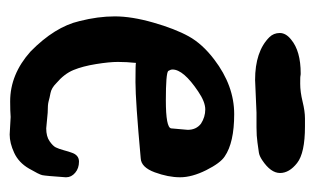

<svg xmlns="http://www.w3.org/2000/svg" viewBox="-146 -504 647 395"><g transform="rotate(90 177.5 -306.5)"><path d="M211.9 -510.7 144.5 -507.8Q85.9 -507.8 56.6 -537.1Q47.9 -545.9 47.9 -558.6Q47.9 -571.3 61.5 -582Q85 -601.6 130.9 -601.6Q135.7 -601.6 135.7 -601.1Q135.7 -600.6 152.3 -600.6Q168.9 -600.6 189 -605.5Q209 -610.4 223.6 -610.4H240.2Q294.9 -610.4 315.4 -594.2Q335.9 -578.1 335.9 -559.1Q335.9 -540 309.6 -522.5Q300.8 -516.6 293.9 -515.6L273.4 -512.7Q259.8 -510.7 242.2 -510.7ZM244.1 -335 247.1 -369.1Q247.1 -386.7 234.4 -396.5Q220.7 -405.3 205.1 -405.3Q189.5 -405.3 168 -390.6Q123 -360.4 123 -337.9Q123 -334 126 -329.1Q130.9 -324.2 186.5 -324.2Q242.2 -324.2 244.1 -335ZM256.8 -2.9 220.7 -4.9Q208 -3.9 188.5 -3.9Q132.8 -3.9 85.9 -45.9Q35.2 -95.7 23.4 -146.5Q13.7 -184.6 13.7 -219.2Q13.7 -253.9 26.4 -298.3Q39.1 -342.8 54.7 -371.1Q70.3 -399.4 102.5 -423.8Q156.2 -464.8 214.8 -464.8Q273.4 -464.8 301.8 -445.3Q315.4 -436.5 330.1 -407.2Q344.7 -377.9 344.7 -353.5Q344.7 -329.1 334.5 -301.3Q324.2 -273.4 305.7 -272.5Q187.5 -261.7 148.9 -261.7Q110.4 -261.7 109.4 -262.7Q107.4 -243.2 107.4 -225.6Q107.4 -208 111.8 -180.7Q116.2 -153.3 124 -134.3Q131.8 -115.2 151.4 -98.6Q161.1 -88.9 171.4 -86.9Q181.6 -85 188.5 -83Q195.3 -81.1 211.9 -81.1L244.1 -78.1Q260.7 -78.1 270.5 -85Q280.3 -91.8 283.2 -97.7Q286.1 -103.5 289.1 -114.3Q292 -125 293.9 -129.9Q298.8 -145.5 312.5 -145.5Q326.2 -145.5 335.4 -137.7Q344.7 -129.9 344.7 -119.1V-118.2Q341.8 -76.2 340.3 -69.8Q338.9 -63.5 326.7 -42.5Q314.5 -21.5 294.4 -12.2Q274.4 -2.9 256.8 -2.9Z"/></g></svg>

Font: Essays1743
Style: Medium
Weight: 500
Designer: Based on the typeface in a 1743 English translation of the essays of Montaigne.  PostScript/TrueType font designed by Jo
Version: Version 002.100